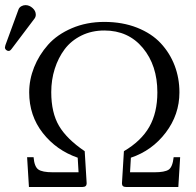

<svg xmlns="http://www.w3.org/2000/svg" viewBox="-44 -745 780 765"><path d="M57.6 -724.6Q72.8 -724.6 85.7 -713.1Q98.6 -701.7 98.6 -686.5Q98.6 -678.2 93.8 -671.4L2 -549.8Q-3.9 -542 -9.3 -542Q-15.1 -542 -19.8 -546.1Q-24.4 -550.3 -24.4 -555.7Q-24.4 -558.1 -22.5 -564.9L29.8 -707.5Q32.7 -715.3 40.8 -720Q48.8 -724.6 57.6 -724.6ZM477.5 -116.7 474.1 -58.6H571.8Q611.8 -58.6 627.7 -68.8Q643.6 -79.1 647.9 -118.7H673.8L666.5 0H458Q441.9 0 441.9 -14.2L449.7 -142.6Q518.6 -183.1 550.8 -239.5Q583 -295.9 583 -377Q583 -484.4 525.1 -554Q467.3 -623.5 371.6 -623.5Q321.3 -623.5 280.3 -603.3Q239.3 -583 213.6 -548.8Q188 -514.6 174.1 -470.7Q160.2 -426.8 160.2 -377.9Q160.2 -295.9 191.2 -243.4Q222.2 -190.9 293.5 -142.6L301.3 -14.6Q301.3 0 284.7 0H71.3L64 -118.7H89.8Q92.8 -81.1 108.6 -69.8Q124.5 -58.6 166 -58.6H269L265.6 -116.7Q180.7 -146 126.5 -215.1Q72.3 -284.2 72.3 -377Q72.3 -427.7 91.8 -476.8Q111.3 -525.9 147.5 -566.7Q183.6 -607.4 242.2 -632.6Q300.8 -657.7 371.6 -657.7Q443.8 -657.7 502 -634.8Q560.1 -611.8 596.4 -572.8Q632.8 -533.7 651.9 -483.6Q670.9 -433.6 670.9 -377Q670.9 -288.6 616.5 -216.8Q562 -145 477.5 -116.7Z"/></svg>

Font: Libertinage
Style: b
Weight: 400
Designer: OSP
Foundry: OSP
Version: Version 1.0; 2008; OFL relea